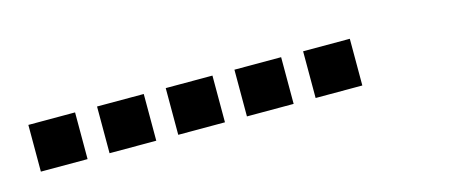

<svg xmlns="http://www.w3.org/2000/svg" viewBox="-23 -85 646 270"><g transform="rotate(-15 300.0 50.0)"><path d="M17 16Q16 16 16 16Q16 16 16 17V83Q16 84 16 84Q16 84 17 84H83Q84 84 84 84Q84 84 84 83V17Q84 16 84 16Q84 16 83 16ZM117 16Q116 16 116 16Q116 16 116 17V83Q116 84 116 84Q116 84 117 84H183Q184 84 184 84Q184 84 184 83V17Q184 16 184 16Q184 16 183 16ZM217 16Q216 16 216 16Q216 16 216 17V83Q216 84 216 84Q216 84 217 84H283Q284 84 284 84Q284 84 284 83V17Q284 16 284 16Q284 16 283 16ZM317 16Q316 16 316 16Q316 16 316 17V83Q316 84 316 84Q316 84 317 84H383Q384 84 384 84Q384 84 384 83V17Q384 16 384 16Q384 16 383 16ZM417 16Q416 16 416 16Q416 16 416 17V83Q416 84 416 84Q416 84 417 84H483Q484 84 484 84Q484 84 484 83V17Q484 16 484 16Q484 16 483 16Z"/></g></svg>

Font: Doto SemiBold
Style: Regular
Weight: 600
Monospace: yes
Version: Version 1.000